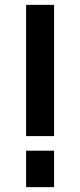

<svg xmlns="http://www.w3.org/2000/svg" viewBox="-20 -770 330 790"><path d="M87.5 -210V-750H202.5V-210ZM87.5 0V-150H202.5V0Z"/></svg>

Font: Mohave SemiBold
Style: Regular
Weight: 600
Designer: Gumpita Rahayu
Foundry: Tokotype
Version: Version 2.003